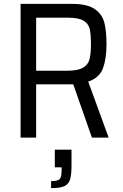

<svg xmlns="http://www.w3.org/2000/svg" viewBox="-20 -708 631 988"><path d="M86 0ZM453 0 357 -274H340H166V0H86V-688H351Q428 -688 466.5 -662Q505 -636 516.5 -593Q528 -550 528 -481Q528 -406 510 -357Q492 -308 434 -288L539 0ZM448 -481Q448 -534 441 -561Q434 -588 408.5 -602.5Q383 -617 330 -617H166V-344H324Q379 -344 405.5 -358.5Q432 -373 440 -401Q448 -429 448 -481ZM297 170V153H262V62H348V141Q348 191 340.5 215.5Q333 240 311 250Q289 260 243 260V224Q277 224 287 213.5Q297 203 297 170Z"/></svg>

Font: Assailand
Style: Regular
Weight: 400
Designer: Hector Gatti with collaboration of the Omnibus-Type team
Foundry: Omnibus-Type
Version: Version 0.072;October 19, 2019;FontCreator 12.0.0.2547 64-bi